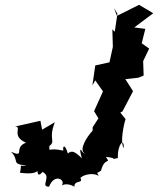

<svg xmlns="http://www.w3.org/2000/svg" viewBox="-20 -746 657 798"><path d="M262 -108C252 -143 240 -146 243 -120C176 -135 186 -109 185 -139C214 -161 179 -165 208 -238L155 -207L148 -244L42 -220C75 -221 23 -181 88 -153C34 -132 87 -89 26 -115C64 -77 22 -65 90 -58C55 -52 73 -72 63 -28C118 -21 128 -30 136 -35C135 3 173 -47 149 -34C204 -18 142 31 184 30C205 -26 254 -1 237 25C264 9 301 37 289 31C288 -1 328 20 314 -7C334 -25 377 -27 390 -14C369 -70 358 -4 400 -37C415 -96 443 -61 420 -94C486 -87 420 -80 470 -89C467 -146 498 -176 494 -130C478 -157 496 -234 502 -251L480 -278L489 -283L533 -367L501 -417L555 -423L577 -432L575 -492L600 -544L569 -566L584 -626L538 -632L617 -691L558 -726L466 -680L454 -712L468 -689L457 -614L447 -624L449 -551L435 -487L376 -474L364 -391L376 -412L408 -366L371 -284L389 -254L365 -217V-203C343 -180 307 -125 331 -109C326 -102 302 -158 320 -88C270 -140 269 -99 273 -116Z"/></svg>

Font: Asimov Aggro
Style: CondIt
Weight: 500
Designer: Google
Version: Version 2.000980; 2014